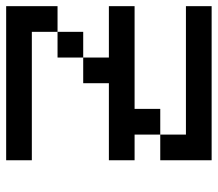

<svg xmlns="http://www.w3.org/2000/svg" viewBox="-62 -645 707 623"><g transform="rotate(90 291.5 -333.5)"><path d="M0 -166.7H83.3V-83.3H500V0H0ZM0 -333.3V-416.7H333.3V-500H416.7V-416.7H500V-333.3H250V-250H166.7V-333.3ZM0 -583.3V-666.7H500V-500H416.7V-583.3ZM166.7 -166.7H83.3V-250H166.7Z"/></g></svg>

Font: Galmuri11 Regular
Style: Regular
Weight: 400
Designer: Minseo Lee (Quiple)
Version: Version 2.356;hotconv 1.1.0;makeotfexe 2.6.0 DEVELOPMENT